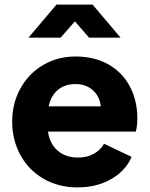

<svg xmlns="http://www.w3.org/2000/svg" viewBox="-20 -804 651 836"><path d="M33 -274Q33 -354 69 -419Q105 -484 168 -521Q231 -558 308 -558Q392 -558 453 -523Q514 -488 546 -426.5Q578 -365 578 -289Q578 -252 571 -231H189Q196 -179 230.5 -148.5Q265 -118 320 -118Q359 -118 388 -134Q417 -150 433 -178L553 -121Q528 -61 464.5 -24.5Q401 12 318 12Q234 12 169 -26Q104 -64 68.5 -129.5Q33 -195 33 -274ZM419 -341Q414 -385 384 -411.5Q354 -438 308 -438Q263 -438 232.5 -413Q202 -388 192 -341ZM226 -784H383L505 -640H368L306 -711L244 -640H104Z"/></svg>

Font: Eudoxus Sans ExtraBold
Style: Regular
Weight: 800
Designer: Stijn de Vries
Foundry: tokotype
Version: Version 2.005